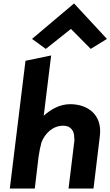

<svg xmlns="http://www.w3.org/2000/svg" viewBox="-20 -1085 641 1115"><path d="M166 -859 246 -801 392 -917 507 -801 601 -859 410 -1065ZM523 10 560 -296C575 -422 486 -480 388 -480C327 -480 277 -451 234 -413L277 -763L128 -732L37 10H182L204 -175C208 -204 214 -232 221 -259C242 -311 286 -355 348 -355C391 -355 412 -324 411 -286C411 -280 413 -274 412 -268L378 10Z"/></svg>

Font: Bluebird
Style: SfBdObl
Weight: 700
Designer: Jasper
Foundry: Cannot Into Space Fonts
Version: Version 0.98